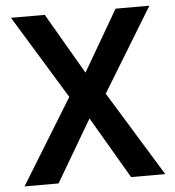

<svg xmlns="http://www.w3.org/2000/svg" viewBox="-51 -759 736 807"><g transform="rotate(-5 316.5 -355.5)"><path d="M316.9 -454.1 466.3 -710.9H608.9L394 -358.4L613.8 0H469.7L316.9 -260.7L163.6 0H20L240.2 -358.4L24.9 -710.9H167.5Z"/></g></svg>

Font: Roboto Medium
Style: Regular
Weight: 500
Designer: Google
Version: Version 2.134; 2016; ttfautohint (v1.6)